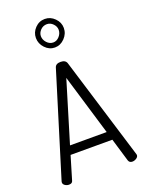

<svg xmlns="http://www.w3.org/2000/svg" viewBox="-184 -1109 908 1196"><g transform="rotate(-20 270.0 -511.0)"><path d="M21 -28Q21 -33 22 -35L231 -714Q238 -737 270 -737Q302 -737 310 -714L518 -35Q518 -34 518.5 -32Q519 -30 519 -29Q519 -17 506 -8.5Q493 0 479 0Q460 0 454 -17L408 -171H131L85 -17Q81 0 59 0Q45 0 33 -8Q21 -16 21 -28ZM148 -228H391L270 -631ZM177 -929Q177 -966 204 -994Q231 -1022 269 -1022Q306 -1022 334 -994Q362 -966 362 -929Q362 -891 334 -862Q306 -833 269 -833Q232 -833 204.5 -862Q177 -891 177 -929ZM210 -929Q210 -905 228 -885.5Q246 -866 270 -866Q293 -866 310.5 -885.5Q328 -905 328 -929Q328 -951 310.5 -969Q293 -987 270 -987Q245 -987 227.5 -969Q210 -951 210 -929Z"/></g></svg>

Font: Terminal Dosis
Style: Regular
Weight: 400
Designer: Edgar Tolentino, Pablo Impallari, Igino Marini
Foundry: Edgar Tolentino, Pablo Impallari, Igino Marini
Version: Version 1.007